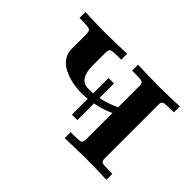

<svg xmlns="http://www.w3.org/2000/svg" viewBox="-92 -634 823 823"><g transform="rotate(45 319.5 -222.5)"><path d="M33 -409V-445Q93 -442 154 -442Q220 -442 286 -445V-409H271Q232 -409 224.5 -404.5Q217 -400 217 -383V-306Q217 -221 274 -221Q277 -221 287.5 -221.5Q298 -222 303 -222V-315H336V-227Q374 -234 421 -255V-389Q420 -403 410.5 -406Q401 -409 363 -409H352V-445Q418 -442 484 -442Q545 -442 605 -445V-409H587Q552 -409 543.5 -405Q535 -401 535 -387V-59Q535 -43 544 -39.5Q553 -36 588 -36H605V0Q539 -3 473 -3Q463 -3 352 0V-36H367Q403 -36 411.5 -39Q420 -42 421 -58V-221Q379 -201 336 -194V-93H303V-189Q279 -187 267 -187Q205 -187 157 -211Q109 -235 103 -283V-312V-376Q103 -400 94.5 -404.5Q86 -409 42 -409Z"/></g></svg>

Font: CMU Serif
Style: Bold
Weight: 700
Version: Version 0.7.0